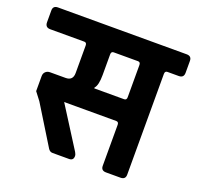

<svg xmlns="http://www.w3.org/2000/svg" viewBox="-142 -743 887 863"><g transform="rotate(20 301.5 -311.5)"><path d="M271 -337H414Q426 -337 426 -351V-505Q426 -519 414 -519H298Q286 -519 286 -505V-406Q286 -357 271 -341ZM294 -21Q294 0 273 0H194Q181 0 173 -13L59 -198L30 -236V-308Q30 -321 38.5 -329Q47 -337 60 -337H134Q169 -337 169 -373V-505Q169 -519 157 -519H-6Q-30 -519 -30 -544V-600Q-30 -623 -6 -623H609Q633 -623 633 -600V-543Q633 -519 609 -519H555Q543 -519 543 -505V-23Q543 0 519 0H450Q426 0 426 -23V-219Q426 -233 414 -233H165L288 -39Q294 -29 294 -21Z"/></g></svg>

Font: Rajdhani
Style: Bold
Weight: 700
Designer: Satya Rajpurohit, Jyotish Sonowal
Foundry: Indian Type Foundry
Version: Version 1.201 February 1, 2022